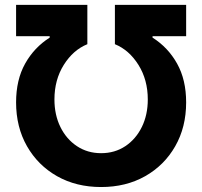

<svg xmlns="http://www.w3.org/2000/svg" viewBox="-20 -747 818 777"><path d="M45.1 -332.7Q45.1 -424 81.7 -489.5Q118.3 -555 181.1 -594.8V-600.5H45.1V-727.3H333.5V-568.2Q275.9 -544.7 238.1 -484.4Q200.3 -424 200.3 -344.5Q200.3 -282.3 224.4 -233.1Q248.6 -183.9 291.4 -155.5Q334.2 -127.1 389.2 -127.1Q444.6 -127.1 487.2 -155.5Q529.8 -183.9 554 -233.1Q578.1 -282.3 578.1 -344.5Q578.1 -424 540.3 -484.4Q502.5 -544.7 445 -568.2V-727.3H733.3V-600.5H597.3V-594.8Q660.2 -555 696.7 -489.5Q733.3 -424 733.3 -332.7Q733.3 -232.6 689.1 -155.2Q644.9 -77.8 567.3 -33.9Q489.7 9.9 389.2 9.9Q288.7 9.9 211.1 -33.9Q133.5 -77.8 89.3 -155.2Q45.1 -232.6 45.1 -332.7Z"/></svg>

Font: Inter UI
Style: Bold
Weight: 700
Designer: Rasmus Andersson
Foundry: rsms
Version: 3.2;8d6f07862